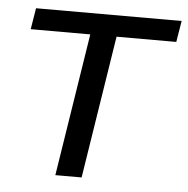

<svg xmlns="http://www.w3.org/2000/svg" viewBox="-43 -544 575 586"><g transform="rotate(5 245.0 -251.0)"><path d="M147.4 0 216.2 -437.2H33.7L44.3 -502.3H490.4L479.7 -437.2H296.7L227.9 0Z"/></g></svg>

Font: Mulish ExtraLight
Style: Italic
Weight: 200
Italic angle: -9°
Designer: Vernon Adams
Foundry: Vernon Adams
Version: Version 3.603